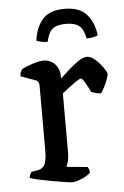

<svg xmlns="http://www.w3.org/2000/svg" viewBox="-51 -739 500 776"><g transform="rotate(-5 198.5 -350.5)"><path d="M211 0Q203 0 180.5 -3.5Q158 -7 130 -12Q102 -17 77 -22.5Q52 -28 41 -32Q41 -39 44 -46Q47 -53 50 -56L78 -61Q94 -64 103.5 -79Q113 -94 113 -139V-400Q113 -408 110 -414.5Q107 -421 97 -424L39 -445Q40 -457 43.5 -464Q47 -471 50 -474Q67 -483 94 -491.5Q121 -500 137 -500Q165 -500 183.5 -480.5Q202 -461 202 -431V-422Q216 -434 236 -452.5Q256 -471 277 -485.5Q298 -500 314 -500Q330 -500 348 -483.5Q366 -467 378.5 -448.5Q391 -430 391 -423Q391 -418 386 -403.5Q381 -389 373 -373.5Q365 -358 358 -348Q346 -348 335.5 -351.5Q325 -355 319 -357Q310 -375 299 -394.5Q288 -414 282 -414Q275 -414 258.5 -402.5Q242 -391 225.5 -378Q209 -365 204 -361V-120Q204 -100 200 -85Q196 -70 192 -64L278 -56Q280 -53 282.5 -47Q285 -41 285 -33Q279 -25 265 -17.5Q251 -10 236 -5Q221 0 211 0ZM240 -701Q300 -701 329 -669Q358 -637 365 -583Q359 -580 347.5 -577Q336 -574 319 -574Q312 -612 294 -626Q276 -640 240 -640Q204 -640 186.5 -626Q169 -612 161 -574Q146 -574 134 -577Q122 -580 116 -583Q122 -634 150 -667.5Q178 -701 240 -701Z"/></g></svg>

Font: Texturina
Style: Regular
Weight: 400
Designer: Guillermo Torres Carreño
Foundry: Omnibus-Type
Version: Version 1.002; ttfautohint (v1.8.3)